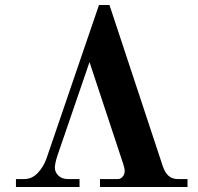

<svg xmlns="http://www.w3.org/2000/svg" viewBox="-20 -750 794 770"><path d="M44 0H299V-32H252C236 -32 223.3 -36.7 214 -46C204.7 -55.3 200 -65.7 200 -77C200 -89 203.7 -106 211 -128L339 -501L474 -93C478 -81 480 -71.3 480 -64C480 -55.3 477.3 -47.8 472 -41.5C466.7 -35.2 460.3 -32 453 -32H381V0H732V-32H692C664 -32 644.3 -49 633 -83L419 -730H377L166 -113C158 -91 146.3 -72 131 -56C115.7 -40 98 -32 78 -32H44Z"/></svg>

Font: Km Standard TT
Style: Bold
Weight: 700
Designer: Alexey Kryukov <alexios@thessalonica.org.ru>
Version: Version 2.0.2